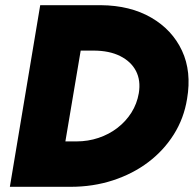

<svg xmlns="http://www.w3.org/2000/svg" viewBox="-20 -720 751 740"><path d="M18 0 135 -700H369Q482 -699 563 -652Q644 -605 681.5 -524.5Q719 -444 701 -339Q689 -264 650 -202Q611 -140 551.5 -95Q492 -50 415.5 -25Q339 0 252 0ZM232 -175H275Q319 -175 359.5 -188.5Q400 -202 432.5 -227Q465 -252 486.5 -286Q508 -320 515 -361Q523 -410 504 -446.5Q485 -483 443 -504Q401 -525 340 -525H291Z"/></svg>

Font: Figtree Black
Style: Italic
Weight: 900
Italic angle: -9.5°
Foundry: Erik Kennedy
Version: Version 2.001;gftools[0.9.30]